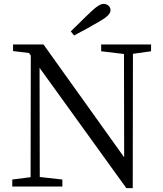

<svg xmlns="http://www.w3.org/2000/svg" viewBox="-20 -957 838 985"><path d="M628 8 183 -609 184 -49 300 -36V0H43V-36L137 -48L138 -672L129 -685L47 -695V-729H203L617 -150L616 -680L499 -694V-729H755V-694L662 -681L661 8ZM360 -775 343 -796Q355 -807 378 -830Q424 -876 447 -897Q488 -937 511 -937Q526 -937 536.5 -928Q547 -919 547 -904Q547 -879 492 -848Q424 -808 360 -775Z"/></svg>

Font: Cactus Classical Serif
Style: Regular
Weight: 400
Designer: Henry Chan (via Glyphwiki)、田海東、宇文滿月
Foundry: Moonlit Owen
Version: Version 1.000